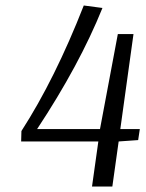

<svg xmlns="http://www.w3.org/2000/svg" viewBox="-20 -679 532 699"><path d="M353 -650Q269 -442 115 -209H344L409 -555H466L418 -209H489L483 -169L412 -164L389 0H315L338 -164H57L58 -202Q180 -391 285 -659Z"/></svg>

Font: Arsenal
Style: Italic
Weight: 400
Italic angle: -9.10001°
Designer: Andrij Shevchenko
Foundry: Stairsfor
Version: Version 2.001;PS 002.001;hotconv 1.0.88;makeotf.lib2.5.64775